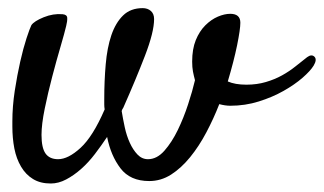

<svg xmlns="http://www.w3.org/2000/svg" viewBox="-20 -420 781 463"><path d="M508.8 -168.9Q495.1 -133.8 477.5 -100.6Q460 -67.4 438.5 -41Q417 -14.6 392.6 1Q368.2 16.6 339.8 16.6Q293.9 16.6 270.5 -14.2Q247.1 -44.9 238.3 -89.8Q224.6 -69.3 209 -48.8Q193.4 -28.3 175.8 -12.7Q158.2 2.9 139.6 12.7Q121.1 22.5 102.5 22.5Q77.1 22.5 59.6 11.7Q42 1 30.8 -18.1Q19.5 -37.1 14.6 -62Q9.8 -86.9 9.8 -115.2V-127Q9.8 -163.1 15.6 -201.2Q21.5 -239.3 28.8 -271.5Q36.1 -303.7 43.9 -327.6Q51.8 -351.6 55.7 -359.4Q62.5 -369.1 85.4 -378.4Q108.4 -387.7 130.9 -385.7Q141.6 -384.8 142.1 -377Q142.6 -369.1 139.6 -357.4Q135.7 -340.8 126 -307.6Q116.2 -274.4 106 -235.4Q95.7 -196.3 87.9 -158.2Q80.1 -120.1 80.1 -94.7Q80.1 -63.5 89.8 -49.8Q99.6 -36.1 120.1 -36.1Q144.5 -36.1 174.3 -63.5Q204.1 -90.8 232.4 -156.2Q231.4 -162.1 231.4 -168Q231.4 -173.8 231.4 -180.7Q231.4 -224.6 234.9 -264.6Q238.3 -304.7 248.5 -335Q258.8 -365.2 276.9 -382.8Q294.9 -400.4 324.2 -400.4Q335.9 -400.4 343.8 -393.6Q351.6 -386.7 351.6 -374Q351.6 -342.8 329.6 -285.6Q307.6 -228.5 277.3 -160.2Q274.4 -156.2 273.4 -152.3Q276.4 -133.8 280.8 -113.3Q285.2 -92.8 293 -75.7Q300.8 -58.6 311.5 -47.4Q322.3 -36.1 336.9 -36.1Q358.4 -36.1 376.5 -56.6Q394.5 -77.1 408.7 -106.4Q422.9 -135.7 433.6 -168.5Q444.3 -201.2 450.2 -226.6Q447.3 -237.3 445.3 -247.6Q443.4 -257.8 443.4 -271.5Q443.4 -301.8 452.1 -323.2Q460.9 -344.7 475.1 -358.9Q489.3 -373 505.4 -379.9Q521.5 -386.7 535.2 -386.7Q559.6 -386.7 559.6 -365.2Q559.6 -349.6 551.8 -311Q543.9 -272.5 529.3 -223.6Q546.9 -215.8 574.2 -215.8Q599.6 -215.8 621.1 -222.2Q642.6 -228.5 660.2 -238.3Q677.7 -248 692.4 -259.8Q707 -271.5 720.7 -282.2Q731.4 -290 738.3 -283.2Q745.1 -276.4 736.3 -261.7Q728.5 -249 709.5 -232.4Q690.4 -215.8 663.6 -200.7Q636.7 -185.5 604 -175.3Q571.3 -165 535.2 -165Q529.3 -165 522.5 -166Q515.6 -167 508.8 -168.9Z"/></svg>

Font: Satisfy
Style: Regular
Weight: 400
Designer: Font Diner, Inc
Foundry: Font Diner, Inc
Version: Version 1.001